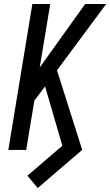

<svg xmlns="http://www.w3.org/2000/svg" viewBox="-20 -755 555 967"><path d="M170 192 118 130 294 -21 207 -320 153 -248 112 0H22L143 -735H233L180 -415L409 -735H515L267 -401L394 0Z"/></svg>

Font: Iosevka Medium Oblique
Style: Regular
Weight: 500
Italic angle: -9°
Monospace: yes
Designer: Belleve Invis
Foundry: Belleve Invis
Version: Version 32.5.0; ttfautohint (v1.8.4)